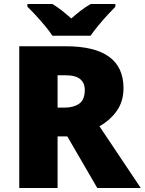

<svg xmlns="http://www.w3.org/2000/svg" viewBox="-20 -947 729 967"><path d="M311 -714Q602 -714 602 -503Q602 -438 569.5 -390.5Q537 -343 481 -311L689 0H470L319 -260H270V0H77V-714ZM308 -568H270V-405H306Q350 -405 378.5 -424.5Q407 -444 407 -494Q407 -529 384 -548.5Q361 -568 308 -568ZM244 -767Q229 -790 206.5 -817Q184 -844 160.5 -869.5Q137 -895 118 -913V-927H244Q270 -911 291.5 -894Q313 -877 339 -854Q365 -877 388 -894.5Q411 -912 437 -927H561V-913Q544 -896 520.5 -870.5Q497 -845 474.5 -817.5Q452 -790 436 -767Z"/></svg>

Font: Noto Kufi Arabic Black
Style: Regular
Weight: 900
Designer: Monotype Design Team, David Williams, Khaled Hosny
Foundry: Google LLC
Version: Version 2.109; ttfautohint (v1.8.4.7-5d5b)